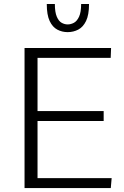

<svg xmlns="http://www.w3.org/2000/svg" viewBox="-20 -954 630 974"><path d="M104.5 0V-710.4H543.5L541.5 -660.6H170.4V-390.6H505.9V-340.3H170.4V-50.3H546.4L542 0ZM323.2 -791Q294.9 -791 270.8 -803.7Q246.6 -816.4 231.9 -847.4Q217.3 -878.4 217.3 -933.6H258.3Q258.3 -892.1 268.1 -869.4Q277.8 -846.7 292.7 -838.4Q307.6 -830.1 323.2 -830.1Q339.4 -830.1 355 -838.4Q370.6 -846.7 381.1 -869.4Q391.6 -892.1 391.6 -933.6H431.6Q431.6 -878.4 416.5 -847.4Q401.4 -816.4 376.7 -803.7Q352.1 -791 323.2 -791Z"/></svg>

Font: Comme ExtraLight
Style: Regular
Weight: 250
Version: Version 1.000;gftools[0.9.27]